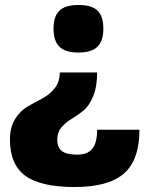

<svg xmlns="http://www.w3.org/2000/svg" viewBox="-20 -531 600 771"><path d="M370 -240Q370 -182 353.5 -143Q337 -104 313.5 -85.5Q290 -67 266.5 -53Q243 -39 226.5 -19.5Q210 0 210 30Q210 62 229 76Q248 90 290 90Q332 90 351 66Q370 42 370 -10H540Q540 111 478 165.5Q416 220 280 220Q144 220 82 175Q20 130 20 30Q20 -20 40.5 -53Q61 -86 90.5 -103Q120 -120 149.5 -135.5Q179 -151 199.5 -176.5Q220 -202 220 -240ZM295 -511Q348 -511 371.5 -488.5Q395 -466 395 -416Q395 -366 371 -343Q347 -320 295 -320Q243 -320 219 -343Q195 -366 195 -416Q195 -466 219 -488.5Q243 -511 295 -511Z"/></svg>

Font: Fivo Sans Modern Heavy
Style: Regular
Weight: 900
Designer: Alexander Slobzheninov
Foundry: Alexander Slobzheninov
Version: 1.0